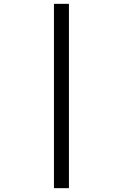

<svg xmlns="http://www.w3.org/2000/svg" viewBox="-20 -810 640 1000"><path d="M261 170H339V-790H261Z"/></svg>

Font: CommitMonoNiceRocks
Style: Regular
Weight: 400
Monospace: yes
Designer: Eigil Nikolajsen
Foundry: Eigil Nikolajsen
Version: Version 1.143